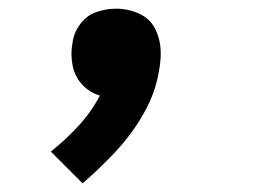

<svg xmlns="http://www.w3.org/2000/svg" viewBox="-20 -217 616 442"><path d="M170 205Q211 170 248 130Q285 90 311.5 43Q338 -4 346 -54Q350 -75 350 -94Q350 -95 350 -95Q350 -95 350 -95Q350 -123 338.5 -148Q327 -173 301.5 -185Q276 -197 247 -197Q225 -197 202.5 -189.5Q180 -182 165 -162Q150 -142 147 -119Q142 -93 147 -67Q152 -41 169 -22.5Q186 -4 210 3Q190 41 160.5 73Q131 105 97 132Z"/></svg>

Font: Iosevka Sparkle Extrabold
Style: Italic
Weight: 800
Italic angle: -9°
Designer: Belleve Invis
Foundry: Belleve Invis
Version: Version 4.5.0; ttfautohint (v1.8.3)